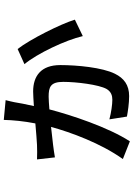

<svg xmlns="http://www.w3.org/2000/svg" viewBox="138 -802 723 1040"><g transform="rotate(-90 500.0 -281.5)"><path d="M755 -548 673 -511C730 -443 804 -287 825 -195L914 -238C891 -314 807 -482 755 -548ZM157 -443 168 -346C188 -350 215 -353 236 -356L333 -367C304 -260 244 -97 159 22L255 60C331 -57 397 -257 428 -376C456 -378 480 -380 497 -380C549 -380 577 -370 577 -301C577 -229 562 -109 539 -67C524 -41 502 -35 480 -35C455 -35 411 -41 374 -51L389 44C416 49 460 56 500 56C560 56 597 28 621 -21C655 -89 668 -226 668 -317C668 -422 608 -464 525 -464C508 -464 479 -462 446 -460C455 -501 464 -544 467 -566C469 -579 474 -595 478 -613L371 -623C370 -574 364 -513 352 -452C304 -448 260 -444 235 -443C209 -442 185 -442 157 -443Z"/></g></svg>

Font: GenYoGothic2 TW M
Style: Regular
Weight: 500
Version: Version 2.100;PS 2.1;hotconv 16.6.51;makeotf.lib2.5.65220 DE